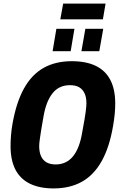

<svg xmlns="http://www.w3.org/2000/svg" viewBox="-20 -1041 674 1073"><path d="M279 12Q201 12 147 -14.5Q93 -41 66 -93.5Q39 -146 39 -225Q39 -253 41.5 -284.5Q44 -316 50 -350Q71 -469 114 -546.5Q157 -624 223.5 -661.5Q290 -699 381 -699Q461 -699 515 -673Q569 -647 596.5 -594.5Q624 -542 624 -462Q624 -435 621 -403.5Q618 -372 612 -338Q592 -219 548.5 -141Q505 -63 438 -25.5Q371 12 279 12ZM291 -122Q322 -122 346.5 -134Q371 -146 389 -168.5Q407 -191 419.5 -224Q432 -257 439 -299Q447 -343 452 -371.5Q457 -400 459 -417Q461 -434 462 -444.5Q463 -455 463 -463Q463 -496 453 -518.5Q443 -541 423 -553Q403 -565 371 -565Q340 -565 315.5 -553.5Q291 -542 273 -519Q255 -496 242.5 -463.5Q230 -431 223 -389Q215 -345 210.5 -316.5Q206 -288 203.5 -270.5Q201 -253 200 -243Q199 -233 199 -225Q199 -192 209 -169Q219 -146 239.5 -134Q260 -122 291 -122ZM274 -755 295 -880H396L375 -755ZM435 -755 457 -880H557L535 -755ZM317 -933 333 -1021H570L555 -933Z"/></svg>

Font: Archivo Condensed ExtraBold
Style: Italic
Weight: 800
Width: 3
Italic angle: -10°
Designer: Hector Gatti
Foundry: Omnibus-Type
Version: Version 2.001